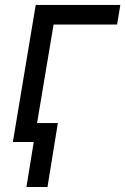

<svg xmlns="http://www.w3.org/2000/svg" viewBox="-20 -565 499 764"><path d="M458.8 -545.5H122.2L31.2 0H114.3L85.2 179H169L210.2 -75.3H127.5L193.2 -467.3H446Z"/></svg>

Font: Margiela Sans
Style: Italic
Weight: 400
Italic angle: -9.39999°
Designer: Stefan Endress, Andreas Faust
Version: Version 1.100;FEAKit 1.0